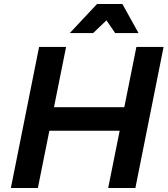

<svg xmlns="http://www.w3.org/2000/svg" viewBox="-20 -933 832 953"><path d="M667.5 -769H551.5L508.5 -832L442.5 -769H326.5L461.5 -913H587.5ZM652 0H517L574 -284H225L168 0H34L174 -700H308L248 -401H597L657 -700H792Z"/></svg>

Font: Argentum Sans Medium
Style: Italic
Weight: 500
Italic angle: -11°
Designer: Julieta Ulanovsky (font), Cristiano Sobral (main changes and remaster)
Foundry: Julieta Ulanovsky (font), Cristiano Sobral (main changes and remaster)
Version: Version 2.007;June 15, 2022;FontCreator 14.0.0.2814 64-bit; 